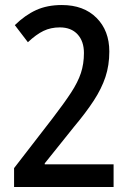

<svg xmlns="http://www.w3.org/2000/svg" viewBox="-20 -744 521 764"><path d="M432 0H36V-75L189 -273Q235 -333 262.5 -375Q290 -417 302 -453.5Q314 -490 314 -533Q314 -580 288.5 -607.5Q263 -635 218 -635Q182 -635 153 -621Q124 -607 91 -576L39 -644Q80 -684 124 -704Q168 -724 226 -724Q313 -724 364 -673Q415 -622 415 -539Q415 -484 399.5 -437.5Q384 -391 353 -343.5Q322 -296 275 -240L158 -94V-90H432Z"/></svg>

Font: Noto Sans Georgian Condensed Medium
Style: Regular
Weight: 500
Width: 3
Designer: Monotype Design Team, Akaki Razmadze
Foundry: Google LLC
Version: Version 2.005; ttfautohint (v1.8.4.7-5d5b)